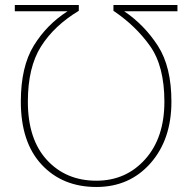

<svg xmlns="http://www.w3.org/2000/svg" viewBox="-20 -734 765 765"><path d="M364 -14Q243 -14 167 -96.5Q91 -179 91 -329Q91 -466 143.5 -549Q196 -632 294 -691V-714H39V-689H249Q166 -636 114.5 -552Q63 -468 63 -329Q63 -167 146 -78Q229 11 364 11Q496 11 579.5 -83.5Q663 -178 663 -329Q663 -468 609 -551.5Q555 -635 475 -689H687V-714H432V-691Q521 -631 578 -550.5Q635 -470 635 -329Q635 -185 558.5 -99.5Q482 -14 364 -14Z"/></svg>

Font: Noto Sans Display Thin
Style: Regular
Weight: 250
Designer: Monotype Design Team
Foundry: Monotype Imaging Inc.
Version: Version 1.900